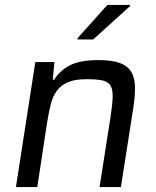

<svg xmlns="http://www.w3.org/2000/svg" viewBox="-20 -763 638 783"><path d="M45 0ZM386 0 431 -288Q439 -339 439.5 -369.5Q440 -400 429.5 -415.5Q419 -431 395.5 -435.5Q372 -440 333 -440Q286 -440 257.5 -428Q229 -416 212 -393Q195 -370 187 -337.5Q179 -305 172 -263L132 0H45L124 -510H202L195 -438H201Q223 -474 264 -496Q305 -518 381 -518Q437 -518 469 -506Q501 -494 515.5 -469.5Q530 -445 530.5 -407.5Q531 -370 523 -319L473 0ZM296 -602ZM296 -602V-607L418 -743H511L510 -738L360 -602Z"/></svg>

Font: Azeri Sans
Style: Italic
Weight: 400
Designer: Hector Gatti & Omnibus-Type (original fonts) / Cristiano Sobral (main changes and remastering)
Foundry: Omnibus-Type
Version: Version 0.07;August 21, 2020;FontCreator 13.0.0.2681 64-bit;